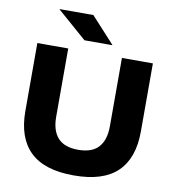

<svg xmlns="http://www.w3.org/2000/svg" viewBox="-92 -917 925 1016"><g transform="rotate(10 371.0 -409.0)"><path d="M371.4 17.6Q214 17.6 137.5 -56Q61 -129.6 61 -273.4V-639H226.9V-272.4Q226.9 -197.6 262.1 -158.9Q297.3 -120.1 371.4 -120.1Q445.2 -120.1 480.3 -158.9Q515.5 -197.6 515.5 -272.4V-639H681.8V-273.4Q681.8 -129.6 605.6 -56Q529.4 17.6 371.4 17.6ZM327.2 -836.3 453.3 -698.5V-696.6H303.9L146.7 -834V-836.3Z"/></g></svg>

Font: Anek Gurmukhi Medium SemiExpanded
Style: Regular
Weight: 500
Width: 6
Version: Version 1.003